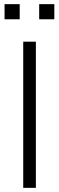

<svg xmlns="http://www.w3.org/2000/svg" viewBox="-20 -906 285 926"><path d="M92 0V-705H153V0ZM169 -813V-886H242V-813ZM2 -813V-886H75V-813Z"/></svg>

Font: Nunito Sans Light
Style: Regular
Weight: 300
Designer: Vernon Adams
Foundry: Vernon Adams
Version: Version 3.101; ttfautohint (v1.8.4.7-5d5b);gftools[0.9.27]